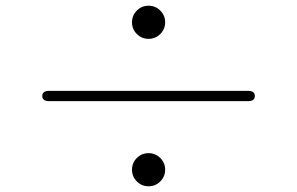

<svg xmlns="http://www.w3.org/2000/svg" viewBox="-20 -708 1040 672"><path d="M500 -56Q476 -56 459 -73Q442 -90 442 -114Q442 -138 459 -155Q476 -172 500 -172Q524 -172 541 -155Q558 -138 558 -114Q558 -90 541 -73Q524 -56 500 -56ZM152 -354Q128 -354 128 -372Q128 -390 152 -390H848Q872 -390 872 -372Q872 -354 848 -354ZM500 -572Q476 -572 459 -589Q442 -606 442 -630Q442 -654 459 -671Q476 -688 500 -688Q524 -688 541 -671Q558 -654 558 -630Q558 -606 541 -589Q524 -572 500 -572Z"/></svg>

Font: Resource Han Rounded KR ExtraLight
Style: Regular
Weight: 250
Designer: Cyano Hao (round all glyphs); Ryoko NISHIZUKA 西塚涼子 (kana, bopomofo & ideographs); Paul D. Hunt (Latin, Greek & Cyrillic)
Foundry: Cyano Hao
Version: 0.990